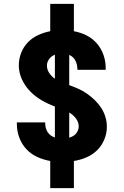

<svg xmlns="http://www.w3.org/2000/svg" viewBox="-20 -863 640 990"><path d="M239 107V-33Q204 -39 171.5 -54Q139 -69 115.5 -94.5Q92 -120 79.5 -153.5Q67 -187 67 -222V-232H213V-228Q213 -216 216 -204Q219 -192 225.5 -182Q232 -172 241.5 -165Q251 -158 263 -154V-314Q227 -327 194.5 -346Q162 -365 135.5 -392Q109 -419 93 -454Q77 -489 77 -526Q77 -559 89 -590Q101 -621 123.5 -644.5Q146 -668 176.5 -682Q207 -696 239 -702V-843H361V-702Q395 -696 426 -680.5Q457 -665 479.5 -639Q502 -613 513.5 -580Q525 -547 525 -513V-503H379V-507Q379 -518 376.5 -529Q374 -540 369 -550Q364 -560 356 -567.5Q348 -575 337 -580V-424Q362 -415 385.5 -404.5Q409 -394 430 -379Q451 -364 469.5 -346Q488 -328 502 -306.5Q516 -285 523.5 -260Q531 -235 531 -209Q531 -176 518 -144Q505 -112 481 -88.5Q457 -65 425.5 -51.5Q394 -38 361 -33V107ZM263 -457V-581Q245 -574 233.5 -558.5Q222 -543 222 -525Q222 -504 234 -486.5Q246 -469 263 -457ZM337 -153Q347 -156 356 -161Q365 -166 371.5 -173.5Q378 -181 382 -191Q386 -201 386 -211Q386 -222 382 -233Q378 -244 371 -253Q364 -262 355.5 -269.5Q347 -277 337 -283Z"/></svg>

Font: Iosevka Heavy Extended
Style: Regular
Weight: 900
Width: 7
Monospace: yes
Designer: Belleve Invis
Foundry: Belleve Invis
Version: Version 32.5.0; ttfautohint (v1.8.4)